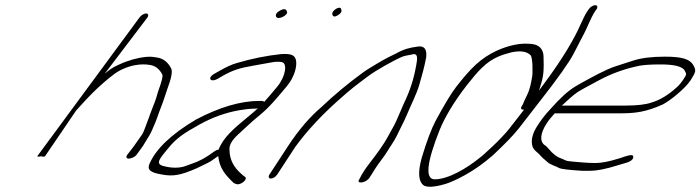

<svg xmlns="http://www.w3.org/2000/svg" viewBox="-20 -684 2707 742"><path d="M508 -86 532.4 -120 558.6 -163C563 -170 570.4 -187 581.7 -214L590.5 -238C593.5 -246 596.9 -257 602.3 -270C611.6 -293 619.4 -319 626.3 -339C642.5 -382 647.3 -408 641.7 -419C629 -444 610.4 -459 584.9 -462C572.8 -464 561.8 -466 543.8 -464C512.5 -461 475.3 -451 438.9 -434C412.6 -422 403.7 -415 384.6 -399L550.2 -617C555.1 -625 552.6 -632 544.6 -632C536.6 -632 525.1 -625 519.5 -617L124.6 -81C123.1 -78 128.1 -78 139.1 -80C148.1 -78 153.1 -78 154.6 -81L274.3 -257C323.6 -312 364.6 -355 423 -399C429 -403 439.1 -410 452.3 -416C485.7 -432 525.5 -439 559.6 -433C580.1 -430 595.2 -418 606.8 -397C610.9 -391 605.1 -369 590.8 -330C588.4 -323 586.5 -315 583.5 -305C578.7 -289 560.5 -246 555.6 -230L546.3 -205C538.4 -183 533 -170 529.6 -165L498.1 -120L472 -86C466.1 -78 468 -71 477.6 -71C487.2 -71 502.1 -78 508 -86Z M1264.6 -627C1267.7 -619 1274.2 -618 1285.6 -625C1301.5 -635 1301 -642 1298.4 -649C1294.8 -664 1259.5 -643 1264.6 -627ZM1063.6 -644C1049.9 -637 1043.4 -628 1047 -620C1053.2 -604 1096.2 -626 1088.8 -640C1085.8 -647 1082.1 -653 1063.6 -644ZM820.6 -379 840.9 -391C878.5 -412 904.2 -421 957.5 -430C991.1 -436 1015 -440 1030 -443C1045 -446 1058.2 -446 1069 -444C1091.8 -440 1083.9 -388 1051.3 -349C1031.1 -325 1017.4 -308 1000.8 -290C999 -293 996 -294 991.2 -294H981.6C910.8 -294 828.2 -270 737.4 -222C639.4 -164 582.3 -107 558.2 -52C545.4 -24 569.5 -16 603.6 -10C649.1 -1 678.7 -7 738.5 -33C763.6 -45 783.3 -54 794.7 -61L823.3 -81C828.5 -33 850.9 -8 883 23C890.2 27 897.5 29 901.7 28C920.2 25 935.7 7 927.8 0C924.2 -2 919.3 -6 911.5 -13C883.1 -38 867.2 -68 866.9 -104C864.9 -123 876.1 -142 899.9 -164C930.9 -192 944.5 -207 986.2 -241C1023.8 -272 1055.8 -312 1087.9 -350C1119.9 -388 1129.1 -432 1123.5 -453C1118 -472 1104.1 -477 1066.9 -475C1009.4 -469 950.7 -457 893.8 -440C873.5 -434 852 -424 828.1 -410L806.6 -398C781 -383 792.5 -364 820.6 -379ZM977 -266C971.1 -260 956.2 -247 932.9 -228C885.9 -189 843.6 -154 824.8 -106C818.3 -105 812.9 -102 808.7 -99C776.5 -75 748.5 -60 723.3 -52C694.6 -42 686.3 -36 656.4 -36C642.4 -36 628.3 -38 613.3 -42C577.2 -50 598.1 -72 628.3 -109C661.5 -150 688.7 -168 749.6 -202C801.5 -231 853 -249 905.1 -258C929 -262 947 -264 957.8 -264H967.4C971 -264 974 -265 977 -266Z M1051 -9 1120.2 -115C1166.4 -179 1223.5 -239 1284.8 -294C1340.7 -344 1354.4 -353 1397.9 -386C1431.3 -412 1504.1 -452 1535.1 -465C1547.6 -470 1564.1 -471 1579.1 -475C1590.1 -475 1593.6 -466 1591.3 -449C1583.6 -397 1570.5 -350 1550.3 -305C1542.5 -287 1532.6 -267 1524.3 -246C1502.8 -196 1506.9 -207 1477.4 -153C1463.8 -128 1441.3 -96 1411.1 -57C1391.5 -32 1377.9 -11 1369.1 8C1353.7 28 1393.8 25 1408.6 2C1420.5 -16 1434 -41 1452.4 -64C1463.7 -79 1471.4 -90 1476.1 -98C1489.1 -120 1501.6 -135 1513.9 -160C1527.2 -189 1540.5 -212 1551.8 -239C1567 -276 1590.2 -321 1600 -355C1610.2 -390 1619.9 -424 1627.1 -463C1630.4 -494 1619.3 -508 1594.3 -504C1564.4 -500 1541.9 -495 1510 -477C1485.4 -465 1468.7 -457 1459.1 -451C1450.2 -446 1442.4 -441 1433.5 -436C1412.6 -423 1397.1 -415 1375 -398C1324.4 -361 1272.5 -318 1220.8 -269C1182.7 -237 1136.2 -186 1090.2 -115L1021 -9C1016.1 -1 1018.6 6 1026.6 6C1034.6 6 1046.1 -1 1051 -9Z M2255.9 -649 2249.4 -640C2242 -629 2233.6 -612 2223.3 -589C2201.2 -538 2158 -462 2082.2 -360C2074.5 -349 2066.7 -340 2063.2 -334C2065 -339 2067.3 -349 2071.9 -363C2082.4 -397 2081.6 -426 2080.7 -455C2082.8 -495 2063.4 -515 2021.4 -515C1987.8 -517 1947 -509 1901.6 -489C1835.9 -459 1797.2 -418 1742.7 -348C1721.9 -321 1695.9 -277 1663.4 -217C1648.1 -188 1629.4 -140 1609.4 -73C1594.8 -19 1597.1 15 1615.2 31C1628.3 41 1656.8 40 1701.2 27C1717.6 22 1744.1 11 1778.1 -8C1812.2 -27 1848.5 -52 1886 -85C1931.8 -128 1965.7 -163 1985.9 -189L2066.6 -293C2134.8 -380 2178.9 -442 2197.2 -477C2215.4 -512 2228.2 -538 2236.6 -553C2250.4 -579 2262.6 -614 2279.4 -640L2285.9 -649C2290.8 -657 2288.3 -664 2280.3 -664C2272.3 -664 2260.8 -657 2255.9 -649ZM2005.1 -260 1949.9 -189C1919.1 -149 1848.2 -84 1829.8 -71C1783.9 -34 1713 9 1660 9C1622 9 1628.6 -55 1679.1 -182C1698.8 -230 1731.8 -287 1782.8 -353C1826.1 -408 1857.6 -445 1907.2 -466C1929.3 -475 1937.1 -476 1957.5 -482C1992.8 -489 2015.6 -485 2030.2 -471C2039.2 -462 2039.2 -401 2036.3 -386C2032.9 -368 2029.5 -342 2016.6 -316C2007.7 -299 2003.6 -288 2000.7 -281L1994.8 -271C1991.8 -264 1994.3 -260 2005.1 -260Z M2151.5 -276C2171 -294 2188.2 -311 2209.1 -326C2219.2 -333 2246.1 -348 2291.5 -372C2339.2 -398 2391.8 -418 2451.7 -430C2467.9 -433 2494.3 -435 2531.5 -435C2573 -435 2616.1 -431 2626.7 -410C2633.3 -397 2634.8 -398 2619 -374C2612.1 -364 2604.1 -354 2593.7 -345C2561.4 -316 2529.1 -297 2498.6 -288C2475.9 -280 2442.3 -276 2397.9 -276ZM2123.7 -246H2374.2C2435.4 -246 2475.5 -251 2540.7 -280C2570.1 -295 2628.2 -342 2649 -374C2670.7 -408 2669.7 -412 2660.6 -430C2646.4 -458 2609.8 -465 2548.8 -465C2498.8 -465 2458.7 -460 2427.6 -450C2405.4 -443 2381.5 -435 2359.4 -428C2319.3 -415 2266.7 -385 2231.5 -366C2190.9 -344 2171.8 -330 2134.3 -292C2099.1 -253 2086.7 -244 2057.5 -199C2038.3 -170 2031.5 -144 2037.1 -121C2041.3 -103 2057.8 -96 2068.4 -83C2076.5 -73 2087 -66 2096.6 -57C2105.2 -48 2130.7 -41 2142.3 -34C2148.8 -31 2177.6 -27 2229.8 -24H2259.8C2287.4 -24 2322.7 -31 2370 -46L2403.5 -56C2418.5 -61 2425.6 -67 2427.3 -76C2429 -91 2409.2 -84 2373.4 -72C2335.1 -60 2305.1 -54 2281.1 -54C2245.1 -54 2213.9 -58 2187.5 -60C2162.2 -62 2165.8 -66 2143 -74C2130.4 -79 2115.9 -90 2100.2 -109C2095.7 -114 2092.1 -119 2086.6 -122C2064.5 -136 2067.3 -168 2092.5 -207C2104.8 -226 2113.3 -233 2123.7 -246Z"/></svg>

Font: MewTooHand
Style: UltimateItaWide
Weight: 400
Designer: Mew Too, Robert Jablonski
Version: Version 0.77